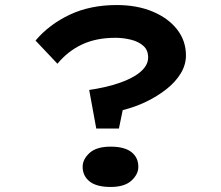

<svg xmlns="http://www.w3.org/2000/svg" viewBox="-20 -731 878 762"><path d="M362 -221 334 -374Q362 -378 394 -385Q426 -392 457 -403Q488 -414 513 -428.5Q538 -443 553 -462Q568 -481 568 -503Q568 -532 549 -549Q530 -566 499.5 -573.5Q469 -581 438 -581Q361 -581 304.5 -554Q248 -527 208 -478L121 -570Q175 -634 256.5 -672.5Q338 -711 443 -711Q524 -711 586 -685Q648 -659 683 -614Q718 -569 718 -511Q718 -474 697.5 -440Q677 -406 641 -377.5Q605 -349 560.5 -327.5Q516 -306 467 -294L452 -221ZM308 -69Q308 -99 335.5 -124Q363 -149 419 -149Q474 -149 501.5 -127.5Q529 -106 529 -69Q529 -39 501.5 -14Q474 11 419 11Q363 11 335.5 -11Q308 -33 308 -69Z"/></svg>

Font: Lexend Zetta Medium
Style: Regular
Weight: 500
Designer: Bonnie Shaver-Troup, Thomas Jockin
Foundry: Lexend
Version: Version 1.007